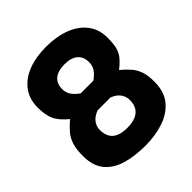

<svg xmlns="http://www.w3.org/2000/svg" viewBox="-188 -798 936 936"><g transform="rotate(-45 280.0 -330.0)"><path d="M278 12Q209 12 152 -4Q95 -20 61.5 -59.5Q28 -99 28 -168Q28 -214 37.5 -244Q47 -274 66 -296Q85 -318 111 -340Q68 -375 53.5 -407.5Q39 -440 39 -492Q39 -549 69 -589.5Q99 -630 152.5 -651Q206 -672 278 -672Q349 -672 404 -651Q459 -630 490 -589.5Q521 -549 521 -491Q521 -452 515 -427Q509 -402 493.5 -382.5Q478 -363 449 -340Q476 -318 494 -297Q512 -276 521.5 -248.5Q531 -221 531 -179Q531 -109 496.5 -67.5Q462 -26 405 -7Q348 12 278 12ZM278 -112Q312 -112 335.5 -121.5Q359 -131 371 -150.5Q383 -170 383 -200Q383 -216 376.5 -230.5Q370 -245 357 -256.5Q344 -268 324 -275H236Q205 -263 190.5 -243.5Q176 -224 176 -200Q176 -170 187.5 -150.5Q199 -131 221.5 -121.5Q244 -112 278 -112ZM236 -392H324Q348 -409 360.5 -427.5Q373 -446 373 -470Q373 -508 349.5 -528Q326 -548 280 -548Q235 -548 211 -528Q187 -508 187 -470Q187 -446 199.5 -427.5Q212 -409 236 -392Z"/></g></svg>

Font: Titillium Web SemiBold
Style: Regular
Weight: 600
Designer: Mohamed Gaber, Accademia di Belle Arti di Urbino
Foundry: Kief Type Foundry, Accademia di Belle Arti di Urbino
Version: Version 3.000; ttfautohint (v1.8.4)